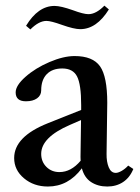

<svg xmlns="http://www.w3.org/2000/svg" viewBox="-20 -663 507 694"><path d="M270 -557.6Q247.6 -557.6 203.6 -573.2Q164.1 -587.4 147.9 -587.4Q120.6 -587.4 89.8 -556.6L74.2 -569.8Q117.7 -641.6 177.2 -641.6Q199.7 -641.6 243.7 -626Q281.7 -611.8 299.8 -611.8Q327.1 -611.8 357.4 -642.6L373.5 -628.9Q329.1 -557.6 270 -557.6ZM153.3 11.2Q102.1 11.2 66.7 -18.6Q31.2 -48.3 31.2 -91.8Q31.2 -168.9 152.3 -217.3L273.4 -265.6V-283.2Q273.4 -357.9 258.5 -386.7Q243.7 -415.5 205.1 -415.5Q168.9 -415.5 148.9 -394.8Q128.9 -374 128.9 -336.4Q128.9 -318.4 114 -307.6Q99.1 -296.9 73.7 -296.9Q36.6 -296.9 36.6 -329.1Q36.6 -354 72.3 -385.5Q107.9 -417 158.7 -438.7Q209.5 -460.4 249.5 -460.4Q315.4 -460.4 341.6 -423.3Q367.7 -386.2 367.7 -291.5Q367.7 -259.8 365.2 -106.9Q364.7 -78.6 373 -58.3Q381.3 -38.1 398.4 -38.1Q407.2 -38.1 419.9 -45.4Q432.6 -52.7 443.4 -64.5L461.9 -52.2Q449.2 -21 424.8 -4.9Q400.4 11.2 367.7 11.2Q334 11.2 309.3 -4.9Q284.7 -21 275.9 -54.7Q226.6 11.2 153.3 11.2ZM128.9 -106.9Q128.9 -78.6 147.7 -59.8Q166.5 -41 194.8 -41Q236.8 -41 271.5 -82Q271 -86.4 271 -95.7Q272 -140.1 272.9 -229L232.4 -211.4Q128.9 -166.5 128.9 -106.9Z"/></svg>

Font: Elstob 8pt Medium
Style: Regular
Weight: 500
Designer: Peter S. Baker
Version: Version 1.015